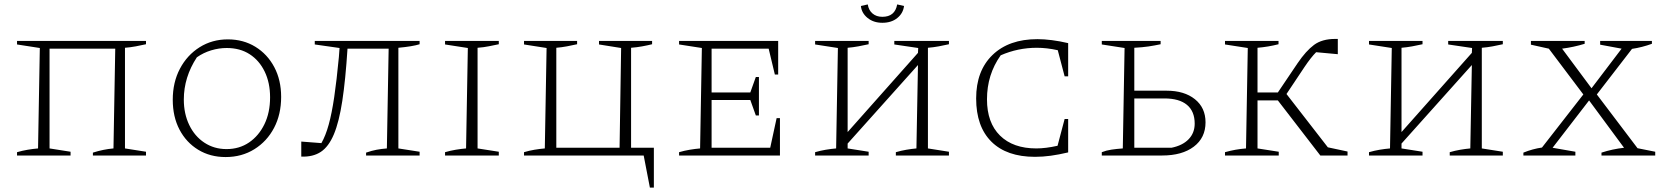

<svg xmlns="http://www.w3.org/2000/svg" viewBox="-20 -703 7542 868"><path d="M204 -483V-32L299 -17V0H57V-15Q81 -22 105 -26Q129 -30 152 -32L160 -486L57 -502V-518H640V-503Q618 -498 594 -493.5Q570 -489 545 -487V-32L640 -17V0H400V-13Q447 -28 493 -32L501 -483Z M1000 7Q930 7 876 -26Q822 -59 791.5 -117Q761 -175 761 -252Q761 -331 793.5 -392.5Q826 -454 882.5 -489.5Q939 -525 1010 -525Q1080 -525 1134.5 -491.5Q1189 -458 1220 -399.5Q1251 -341 1251 -265Q1251 -186 1219 -125Q1187 -64 1130 -28.5Q1073 7 1000 7ZM1004 -29Q1062 -29 1106 -59Q1150 -89 1175.5 -141.5Q1201 -194 1201 -263Q1201 -329 1176.5 -379.5Q1152 -430 1108.5 -458Q1065 -486 1005 -486Q970 -486 935 -475.5Q900 -465 870 -444Q811 -354 811 -253Q811 -189 835.5 -138Q860 -87 904 -58Q948 -29 1004 -29Z M1342 5V-63L1433 -56Q1452 -89 1466 -139.5Q1480 -190 1491 -264.5Q1502 -339 1512 -445L1515 -486L1403 -502V-518H1877V-503Q1845 -493 1781 -487V-32L1877 -17V0H1635V-13Q1661 -22 1682.5 -26Q1704 -30 1729 -32L1737 -483H1551Q1542 -342 1527.5 -247Q1513 -152 1489.5 -96Q1466 -40 1430.5 -16.5Q1395 7 1342 5Z M1992 0V-15Q2016 -22 2040 -26Q2064 -30 2087 -32L2095 -486L1992 -502V-518H2235V-503Q2215 -499 2191 -494Q2167 -489 2139 -487V-32L2235 -17V0Z M2833 -35H2936V145H2918L2890 0H2349V-15Q2372 -22 2396 -26Q2420 -30 2443 -32L2451 -486L2349 -502V-518H2589V-503Q2567 -498 2543 -493.5Q2519 -489 2495 -487V-35H2781L2788 -486L2688 -502V-518H2928V-503Q2908 -498 2883.5 -493.5Q2859 -489 2833 -487Z M3491 -169H3506V0H3050V-15Q3074 -22 3098 -26Q3122 -30 3145 -32L3153 -486L3050 -502V-518H3498V-366H3483L3455 -483H3197V-285H3372L3397 -355H3411V-181H3397L3372 -251H3197V-35H3462Z M3969 -600Q3929 -600 3902 -622Q3875 -644 3872 -676L3903 -683Q3907 -657 3924.5 -642Q3942 -627 3969 -627Q4026 -627 4036 -683L4067 -676Q4063 -643 4036.5 -621.5Q4010 -600 3969 -600ZM3665 0V-15Q3689 -22 3713 -26Q3737 -30 3760 -32L3768 -486L3665 -502V-518H3907V-503Q3885 -498 3860.5 -493.5Q3836 -489 3812 -487V-106L4130 -464L4131 -486L4023 -502V-518H4270V-503Q4248 -498 4224 -493.5Q4200 -489 4175 -487V-32L4270 -17V0H4030V-15Q4054 -22 4077.5 -26Q4101 -30 4123 -32L4130 -409L3812 -54V-32L3907 -17V0Z M4659 6Q4531 6 4462 -62.5Q4393 -131 4393 -258Q4393 -383 4467 -454.5Q4541 -526 4670 -526Q4700 -526 4735.5 -521.5Q4771 -517 4809 -508V-358H4793L4762 -476Q4713 -487 4667 -487Q4582 -487 4504 -453Q4442 -366 4442 -254Q4442 -148 4501 -90Q4560 -32 4665 -32Q4686 -32 4710 -35Q4734 -38 4761 -44L4793 -165H4809V-14Q4767 -4 4730.5 1Q4694 6 4659 6Z M4961 0V-15Q4981 -23 5004.5 -26.5Q5028 -30 5056 -32L5064 -486L4961 -502V-518H5227V-503Q5199 -497 5172 -493Q5145 -489 5108 -487V-293H5254Q5334 -293 5382 -254.5Q5430 -216 5430 -150Q5430 -80 5377 -40Q5324 0 5234 0ZM5108 -35H5276Q5326 -45 5353.5 -73.5Q5381 -102 5381 -144Q5381 -200 5346 -229Q5311 -258 5244 -258H5108Z M5518 0V-15Q5543 -22 5565.5 -26Q5588 -30 5613 -32L5621 -486L5518 -502V-518H5760V-503Q5713 -491 5665 -487V-285H5757L5846 -417Q5884 -473 5920.5 -500Q5957 -527 6016 -527Q6021 -527 6028 -527V-458L5930 -467Q5907 -444 5878 -401L5796 -278L5983 -37L6072 -18V0H5949L5757 -249H5665V-32L5761 -17V0Z M6169 0V-15Q6193 -22 6217 -26Q6241 -30 6264 -32L6272 -486L6169 -502V-518H6411V-503Q6389 -498 6364.5 -493.5Q6340 -489 6316 -487V-106L6634 -464L6635 -486L6527 -502V-518H6774V-503Q6752 -498 6728 -493.5Q6704 -489 6679 -487V-32L6774 -17V0H6534V-15Q6558 -22 6581.5 -26Q6605 -30 6627 -32L6634 -409L6316 -54V-32L6411 -17V0Z M6867 0V-13Q6909 -30 6951 -36L7138 -276L6982 -483L6901 -501V-518H7144V-505Q7095 -490 7042 -483L7175 -304L7311 -483L7214 -501V-518H7448V-505Q7404 -489 7358 -482L7199 -276L7383 -33L7463 -17V0H7220V-13Q7269 -29 7322 -35L7164 -249L6999 -35L7102 -17V0Z"/></svg>

Font: Piazzolla SC ExtraLight
Style: Regular
Weight: 200
Designer: Juan Pablo del Peral
Foundry: Huerta Tipografica
Version: Version 1.330